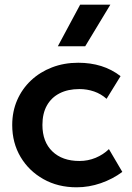

<svg xmlns="http://www.w3.org/2000/svg" viewBox="-20 -782 562 817"><path d="M306 15Q226.5 15 164.8 -19.8Q103 -54.5 67.5 -114.2Q32 -174 32 -250Q32 -307.5 53 -355.8Q74 -404 112 -439.8Q150 -475.5 201.2 -495.2Q252.5 -515 313 -515Q365.5 -515 410.5 -501Q455.5 -487 493 -458L433.5 -361.5Q410 -382.5 380.2 -392.8Q350.5 -403 318 -403Q269 -403 233.8 -385Q198.5 -367 179.5 -333Q160.5 -299 160.5 -250.5Q160.5 -178.5 202.8 -137.8Q245 -97 318 -97Q354.5 -97 387 -110.5Q419.5 -124 443.5 -147.5L500.5 -50.5Q459.5 -20 409 -2.5Q358.5 15 306 15ZM226 -585 321 -762H449.5L342.5 -585Z"/></svg>

Font: Geologica Cursive Medium
Style: Regular
Weight: 500
Designer: Sindre Bremnes, Frode Helland
Foundry: Monokrom Skriftforlag AS
Version: Version 1.010;gftools[0.9.28]